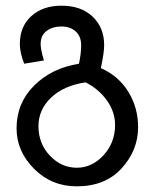

<svg xmlns="http://www.w3.org/2000/svg" viewBox="-20 -450 552 685"><path d="M339.8 -207Q402.3 -179.7 437.5 -123Q472.7 -66.4 472.7 3.9Q472.7 85.9 414.1 150.4Q355.5 214.8 253.9 214.8Q164.1 214.8 101.6 152.3Q39.1 89.8 39.1 7.8Q39.1 -82 101.6 -144.5Q164.1 -207 261.7 -222.7Q269.5 -257.8 269.5 -289.1Q269.5 -320.3 250 -337.9Q230.5 -355.5 199.2 -355.5Q168 -355.5 146.5 -339.8Q125 -324.2 125 -293Q125 -273.4 136.7 -234.4L66.4 -222.7Q50.8 -261.7 50.8 -293Q50.8 -355.5 91.8 -392.6Q132.8 -429.7 199.2 -429.7Q269.5 -429.7 310.5 -390.6Q351.6 -351.6 351.6 -289.1Q351.6 -261.7 339.8 -207ZM390.6 -3.9Q390.6 -50.8 361.3 -91.8Q332 -132.8 285.2 -156.2Q207 -144.5 162.1 -101.6Q117.2 -58.6 117.2 0Q117.2 62.5 158.2 105.5Q199.2 148.4 253.9 148.4Q308.6 148.4 349.6 103.5Q390.6 58.6 390.6 -3.9Z"/></svg>

Font: 和音 by 宁静之雨，公众号njzyshare
Style: Regular
Weight: 400
Designer: Steve Matteson
Foundry: Ascender Corporation
Version: Version 6.00;June 8, 2018;FontCreator 11.0.0.2388 32-bit